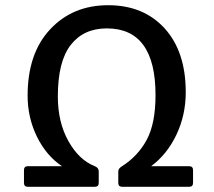

<svg xmlns="http://www.w3.org/2000/svg" viewBox="-20 -717 822 737"><path d="M344 -79Q359 -73 359 -59V-15Q359 0 344 0H87Q72 0 72 -15V-64Q72 -79 87 -79H218Q158 -119 122 -192Q86 -265 86 -350Q86 -512 172.5 -604.5Q259 -697 395 -697Q531 -697 612 -608Q693 -519 693 -363Q693 -275 657 -199.5Q621 -124 560 -79H706Q721 -79 721 -64V-15Q721 0 706 0H449Q434 0 434 -15V-59Q434 -70 447 -78Q509 -117 543 -180Q577 -243 577 -352Q577 -608 390 -608Q301 -608 251.5 -544.5Q202 -481 202 -347Q202 -248 242.5 -175.5Q283 -103 344 -79Z"/></svg>

Font: Crete Round
Style: Italic
Weight: 400
Designer: Veronika Burian
Foundry: TypeTogether
Version: Version 1.001; ttfautohint (v1.6)